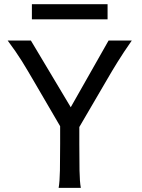

<svg xmlns="http://www.w3.org/2000/svg" viewBox="-20 -909 685 929"><path d="M129.4 -712.9 322.3 -390.1 505.4 -712.9H617.7Q596.2 -682.1 579.6 -657Q563 -631.8 549.1 -609.4Q535.2 -586.9 522.2 -565.4Q509.3 -543.9 495.6 -520L363.8 -294.4V-212.4Q363.8 -140.1 364.7 -84.7Q365.7 -29.3 371.1 0H263.7Q269 -29.3 270 -84.7Q271 -140.1 271 -212.4V-298.3L141.6 -520Q127.4 -543.9 114 -566.9Q100.6 -589.8 85.9 -613.3Q71.3 -636.7 54.4 -661.1Q37.6 -685.5 17.1 -712.9ZM134.3 -888.7H500.5V-815.4H134.3Z"/></svg>

Font: Andika APac
Style: Regular
Weight: 400
Designer: Victor Gaultney, Annie Olsen, Julie Remington, Don Collingsworth, Eric Hays, Becca Hirsbrunner
Foundry: SIL International
Version: Version 5.000